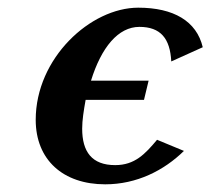

<svg xmlns="http://www.w3.org/2000/svg" viewBox="-20 -470 548 500"><path d="M73 -158C73 -54 144 10 254 10C336 10 407 -26 459 -77L389 -106C358 -69 331 -40 280 -40C219 -40 194 -75 194 -135C194 -157 198 -182 203 -210H355L367 -260H217C244 -347 288 -400 343 -400C398 -400 423 -370 426 -310L508 -347C492 -415 432 -450 340 -450C216 -450 73 -319 73 -158Z"/></svg>

Font: Pfennig
Style: BoldItalic
Weight: 700
Italic angle: -13°
Version: Version 20100423